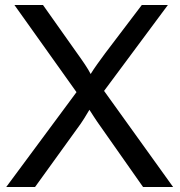

<svg xmlns="http://www.w3.org/2000/svg" viewBox="-20 -753 723 773"><path d="M5 0 288 -382 38 -733H153L286 -545Q307 -516 322 -493.5Q337 -471 345 -455Q356 -473 371 -494Q386 -515 403 -538L551 -733H656L399 -387L677 0H556L372 -262Q366 -271 358 -283Q350 -295 340 -311Q327 -289 318.5 -275.5Q310 -262 305 -255L121 0Z"/></svg>

Font: MongolianScript
Style: Regular
Weight: 400
Designer: Bolorsoft LLC, NUM
Foundry: Bolorsoft LLC
Version: Version 3.2